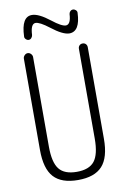

<svg xmlns="http://www.w3.org/2000/svg" viewBox="-101 -994 703 1063"><g transform="rotate(-10 250.0 -463.0)"><path d="M362.3 -903.3Q363.3 -912.1 369.6 -918.5Q376 -924.8 384.8 -924.8Q393.6 -924.8 400.9 -918Q408.2 -911.1 407.2 -902.3Q403.3 -798.8 343.8 -797.9Q306.6 -797.9 243.2 -847.7Q191.4 -887.7 168 -887.7Q140.6 -887.7 137.7 -825.2Q136.7 -816.4 130.4 -809.1Q124 -801.8 115.2 -801.8Q106.4 -801.8 99.1 -809.1Q91.8 -816.4 92.8 -825.2Q96.7 -935.5 156.2 -934.6Q193.4 -934.6 255.9 -885.7Q307.6 -844.7 332 -844.7Q359.4 -845.7 362.3 -903.3ZM70.3 -190.4V-704.1Q70.3 -713.9 78.1 -722.2Q85.9 -730.5 96.2 -730.5Q106.4 -730.5 114.3 -722.2Q122.1 -713.9 122.1 -704.1V-200.2Q122.1 -111.3 151.9 -73.7Q181.6 -36.1 251 -36.1Q320.3 -36.1 350.1 -73.7Q379.9 -111.3 379.9 -200.2V-705.1Q379.9 -715.8 386.7 -723.1Q393.6 -730.5 404.8 -730.5Q416 -730.5 422.9 -723.1Q429.7 -715.8 429.7 -705.1V-190.4Q429.7 -85 386.2 -37.6Q342.8 9.8 250 9.8Q157.2 9.8 113.8 -37.6Q70.3 -85 70.3 -190.4Z"/></g></svg>

Font: Rounded Mgen+ 1m light
Style: Regular
Weight: 200
Designer: [Source Han Sans]
Ryoko NISHIZUKA  (kana & ideographs); Paul D. Hunt (Latin, Greek & Cyrillic); Wenlong ZHANG  (bopomofo
Version: Version 1.059.20150602